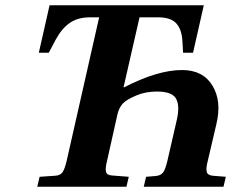

<svg xmlns="http://www.w3.org/2000/svg" viewBox="-20 -712 900 732"><path d="M122 0 131 -38 190 -42Q210 -43 218.5 -55.5Q227 -68 234 -98L358 -646H324Q277 -646 246.5 -625Q216 -604 193 -562L166 -511H128L169 -692H757L716 -511H678L675 -562Q671 -604 650 -625Q629 -646 582 -646H512L451 -379H453Q581 -445 674 -445Q754 -445 790 -385.5Q826 -326 805 -239L772 -98Q765 -71 768 -57.5Q771 -44 791 -42L841 -38L832 0H528L537 -38L574 -41Q594 -43 602.5 -55.5Q611 -68 618 -98L655 -259Q666 -311 650.5 -337Q635 -363 578 -363Q536 -363 502 -349Q463 -333 448.5 -317.5Q434 -302 428 -277L388 -98Q381 -71 384 -57.5Q387 -44 407 -43L471 -38L462 0Z"/></svg>

Font: Heuristica
Style: Bold Italic
Weight: 700
Italic angle: -13°
Version: Version 1.0.2